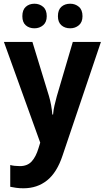

<svg xmlns="http://www.w3.org/2000/svg" viewBox="-20 -771 563 1031"><path d="M1 -546H154L243 -255Q250 -231 254.5 -206Q259 -181 261 -156H265Q267 -181 272.5 -204.5Q278 -228 285 -254L371 -546H522L316 64Q286 155 233 197.5Q180 240 106 240Q84 240 66.5 237.5Q49 235 35 232V115Q45 118 59 119.5Q73 121 87 121Q127 121 150 96Q173 71 187 24L196 -5ZM100 -684Q100 -718 118.5 -734.5Q137 -751 165 -751Q192 -751 211.5 -734.5Q231 -718 231 -684Q231 -652 211.5 -635.5Q192 -619 165 -619Q137 -619 118.5 -635Q100 -651 100 -684ZM291 -684Q291 -718 309.5 -734.5Q328 -751 357 -751Q384 -751 403.5 -734.5Q423 -718 423 -684Q423 -652 403.5 -635.5Q384 -619 357 -619Q328 -619 309.5 -635.5Q291 -652 291 -684Z"/></svg>

Font: Noto Sans SemiCondensed
Style: Bold
Weight: 700
Width: 4
Designer: Monotype Design Team
Foundry: Monotype Imaging Inc.
Version: Version 2.013; ttfautohint (v1.8.4.7-5d5b)